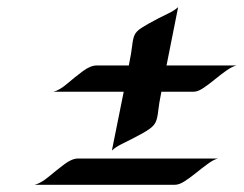

<svg xmlns="http://www.w3.org/2000/svg" viewBox="-20 -512 675 532"><path d="M635.3 -330.6Q623 -327.6 607.2 -316.4Q591.3 -305.2 574.7 -291.5Q558.1 -277.8 543 -267.8Q527.8 -257.8 516.6 -257.8H427.2Q420.4 -224.1 418.5 -205.3Q416.5 -186.5 412.1 -175.3Q407.7 -164.1 393.3 -154.1Q378.9 -144 347.2 -127.9Q335 -121.6 317.1 -112.8Q299.3 -104 290 -94.7L322.8 -257.8H127.9Q144.5 -261.7 165.8 -279.8Q187 -297.9 208.7 -314.2Q230.5 -330.6 247.6 -330.6H336.9Q344.2 -366.2 346.2 -385.3Q348.1 -404.3 352.8 -414.8Q357.4 -425.3 372.1 -434.8Q386.7 -444.3 419.4 -461.4Q432.6 -468.3 447.5 -475.3Q462.4 -482.4 473.6 -492.2L441.4 -330.6ZM584 -72.8Q571.8 -69.8 556.2 -58.3Q540.5 -46.9 523.9 -33.4Q507.3 -20 491.9 -10Q476.6 0 464.8 0H76.2Q93.3 -4.4 114.7 -22.2Q136.2 -40 157.7 -56.4Q179.2 -72.8 196.3 -72.8Z"/></svg>

Font: Lugrasimo
Style: Regular
Weight: 400
Designer: The DocRepair Project, Astigmatic (AOETI)
Foundry: Google
Version: Version 1.001